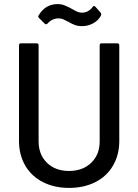

<svg xmlns="http://www.w3.org/2000/svg" viewBox="-20 -912 677 940"><path d="M73 -222V-690Q73 -700 83 -700H159Q169 -700 169 -690V-220Q169 -155 210 -115Q251 -75 318 -75Q385 -75 426.5 -115Q468 -155 468 -220V-690Q468 -700 478 -700H554Q564 -700 564 -690V-222Q564 -154 533.5 -101.5Q503 -49 447 -20.5Q391 8 318 8Q246 8 190 -20.5Q134 -49 103.5 -101.5Q73 -154 73 -222ZM317 -804Q298 -814 288.5 -818Q279 -822 267 -822Q235 -822 213 -797Q205 -790 199 -796L171 -824Q164 -831 170 -838Q202 -892 263 -892Q280 -892 293 -887Q306 -882 317 -876.5Q328 -871 331 -869Q335 -867 345.5 -861Q356 -855 364.5 -852.5Q373 -850 381 -850Q412 -850 433 -877Q439 -887 447 -879L472 -851Q477 -844 475 -837Q462 -812 436.5 -798Q411 -784 381 -784Q362 -784 348 -789Q334 -794 317 -804Z"/></svg>

Font: BarlowMedium
Style: Regular
Weight: 500
Designer: Jeremy Tribby
Foundry: Tribby Type
Version: Version 1.422